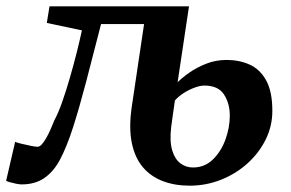

<svg xmlns="http://www.w3.org/2000/svg" viewBox="-50 -575 920 607"><path d="M443.5 -499H269.5Q243.5 -397 222 -315.2Q200.5 -233.5 180.8 -172Q161 -110.5 139.5 -70Q119.5 -32.5 90.2 -12.2Q61 8 18 8Q12 8 0.8 5.8Q-10.5 3.5 -20 0.8Q-29.5 -2 -30.5 -4L-2 -127Q0 -125 15 -121.2Q30 -117.5 46.2 -114.2Q62.5 -111 68.5 -111Q75 -111 81.8 -118.2Q88.5 -125.5 95.5 -137.5Q102.5 -149.5 109.2 -164.5Q116 -179.5 122 -195Q134.5 -218 147 -253.8Q159.5 -289.5 171.2 -330.2Q183 -371 192.8 -410Q202.5 -449 209 -479L98 -502.5L106.5 -555H547.5ZM549.5 12Q502.5 12 464.5 -2.5Q426.5 -17 401.2 -47Q376 -77 366.5 -124.2Q357 -171.5 366.5 -237L405.5 -499L449 -532.5L547.5 -555L511.5 -315Q526 -329.5 549.2 -345.8Q572.5 -362 602.5 -373.8Q632.5 -385.5 666.5 -385.5Q706.5 -385.5 739.2 -370.8Q772 -356 791.5 -320.8Q811 -285.5 811 -224.5Q811 -176.5 790 -134Q769 -91.5 732.5 -58.5Q696 -25.5 648.8 -6.8Q601.5 12 549.5 12ZM560 -45.5Q597 -45.5 623 -70.8Q649 -96 662.8 -134Q676.5 -172 676.5 -209.5Q676.5 -248 658.2 -276.2Q640 -304.5 596 -304.5Q583 -304.5 565.8 -298.2Q548.5 -292 531.8 -281.5Q515 -271 503 -257.5Q500 -236 496.8 -214.5Q493.5 -193 491 -172Q486 -127.5 494.5 -99.5Q503 -71.5 520.5 -58.5Q538 -45.5 560 -45.5Z"/></svg>

Font: Merriweather
Style: Bold Italic
Weight: 700
Italic angle: -7.8°
Version: Version 2.101